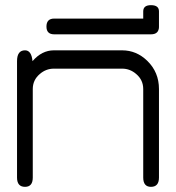

<svg xmlns="http://www.w3.org/2000/svg" viewBox="-20 -724 682 744"><path d="M106 -487Q142 -529 189 -529H453Q509 -529 551 -488Q596 -444 596 -379V-36Q596 0 565 0Q535 0 535 -36V-379Q535 -414 508 -437Q484 -458 453 -458H189Q158 -458 134 -437Q107 -414 107 -379V-36Q107 0 77 0Q46 0 46 -36V-487Q46 -529 77 -529Q102 -529 106 -487Z M565 -591H190Q160 -591 160 -621Q160 -652 190 -652H535V-670Q535 -701 565 -701Q596 -701 596 -670V-621Q596 -591 565 -591Z M565 -595Q535 -595 535 -619V-680Q535 -704 565 -704Q596 -704 596 -680V-619Q596 -595 565 -595Z"/></svg>

Font: LuenTai2017
Style: Regular
Weight: 400
Designer: LuenTai
Foundry: Microsoft Corpration
Version: Version 1.00 November 27, 2016, initial release